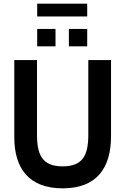

<svg xmlns="http://www.w3.org/2000/svg" viewBox="-20 -1018 680 1048"><path d="M183 -928H456V-998H183ZM356 -765H456V-860H356ZM183 -765H283V-860H183ZM322 10C507 10 586 -100 586 -274V-690H462V-283C462 -172 433 -110 322 -110C211 -110 182 -172 182 -283V-690H58V-269C58 -100 137 10 322 10Z"/></svg>

Font: FREAK Grotesk Next
Style: Bold
Weight: 700
Width: 3
Designer: La Scuola Open Source
Foundry: La Scuola Open Source
Version: Version 1.000;PS 1.0;hotconv 1.0.72;makeotf.lib2.5.5900